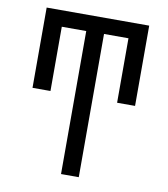

<svg xmlns="http://www.w3.org/2000/svg" viewBox="-82 -805 765 874"><g transform="rotate(10 300.0 -367.5)"><path d="M259 0V-661H146V-364H63V-735H537V-364H454V-662H341V0Z"/></g></svg>

Font: Nova Nerd Font
Style: Regular
Weight: 400
Designer: Belleve Invis
Foundry: Belleve Invis
Version: Version 24.1.4; ttfautohint (v1.8.4);Nerd Fonts 3.1.1